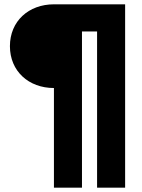

<svg xmlns="http://www.w3.org/2000/svg" viewBox="-20 -688 656 890"><path d="M560 182V-668H230C113 -668 26 -590 26 -474C26 -358 113 -280 230 -280V182H360V-542H430V182Z"/></svg>

Font: Gantari Black
Style: Regular
Weight: 900
Designer: Anugrah Pasau
Foundry: Lafontype
Version: Version 1.000